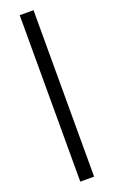

<svg xmlns="http://www.w3.org/2000/svg" viewBox="-179 -808 604 1019"><g transform="rotate(-20 123.0 -299.0)"><path d="M84 171V-769H162V171Z"/></g></svg>

Font: Aleo Medium
Style: Regular
Weight: 500
Designer: Alessio Laiso
Foundry: Alessio Laiso
Version: Version 2.001;gftools[0.9.29]